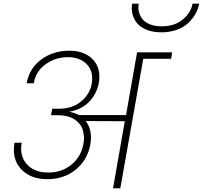

<svg xmlns="http://www.w3.org/2000/svg" viewBox="-20 -1025 1104 1045"><path d="M299.8 -433.1Q375 -433.1 422.4 -473.6Q469.7 -514.2 479 -567.9Q490.7 -635.3 453.1 -674.6Q415.5 -713.9 350.1 -713.9Q281.2 -713.9 227.8 -675Q174.3 -636.2 164.1 -571.8H125Q139.6 -653.3 204.6 -701.2Q269.5 -749 356.9 -749Q439.9 -749 485.6 -701.2Q531.2 -653.3 518.1 -574.2Q506.8 -514.2 465.8 -471.7Q424.8 -429.2 357.9 -417V-416Q385.7 -412.1 409.2 -398.9H666L726.1 -740.2H917L911.1 -705.1H759.8L634.8 0H595.2L659.2 -365.2L446.8 -366.2Q484.4 -315.9 472.2 -241.2Q457 -154.8 392.8 -102.3Q328.6 -49.8 237.8 -49.8Q145.5 -49.8 94.5 -105Q43.5 -160.2 59.1 -248H98.1Q85.4 -176.3 126.2 -131.1Q167 -85.9 242.2 -85.9Q317.4 -85.9 369.6 -129.4Q421.9 -172.9 434.1 -243.2Q438.5 -261.2 437 -279.5Q435.5 -297.9 431.2 -315.2Q426.8 -332.5 415.3 -347.7Q403.8 -362.8 387.9 -373.8Q372.1 -384.8 347.9 -391.4Q323.7 -397.9 293.9 -397.9H257.8L264.2 -433.1ZM858.9 -849.1Q813 -849.1 778.6 -862.8Q744.1 -876.5 725.8 -899.2Q707.5 -921.9 700.9 -949Q694.3 -976.1 699.2 -1004.9H734.9Q731 -982.4 735.8 -961.4Q740.7 -940.4 754.4 -922.1Q768.1 -903.8 795.4 -892.8Q822.8 -881.8 859.9 -881.8Q930.7 -881.8 975.1 -919.2Q1019.5 -956.5 1027.8 -1004.9H1064Q1058.6 -975.6 1043.5 -949Q1028.3 -922.4 1004.2 -899.4Q980 -876.5 942.1 -862.8Q904.3 -849.1 858.9 -849.1Z"/></svg>

Font: SVN-Poppins ExtraLight
Style: Italic
Weight: 200
Italic angle: -10°
Designer: Ninad Kale (Devanagari), Jonny Pinhorn (Latin)
Foundry: Indian Type Foundry
Version: Version 3.002 2017